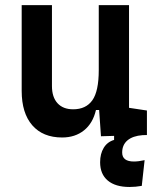

<svg xmlns="http://www.w3.org/2000/svg" viewBox="-20 -538 626 765"><path d="M496.1 207Q439.9 207 409.4 181.4Q378.9 155.8 378.9 108.4Q378.9 74.7 393.3 51Q407.7 27.3 434.6 19.5V3.4L382.3 4.9L375 -99.6H362.3Q350.1 -46.9 314.7 -18.6Q279.3 9.8 227.5 9.8Q150.9 9.8 108.6 -38.8Q66.4 -87.4 66.4 -175.8V-517.6H187V-195.3Q187 -150.9 209.2 -126.7Q231.4 -102.5 271.5 -102.5Q322.3 -102.5 347.9 -138.4Q373.5 -174.3 373.5 -258.8V-517.6H494.1V-108.4L565.4 -97.7V0L547.9 0.5Q509.3 3.4 488 21.2Q466.8 39.1 466.8 69.8Q466.8 105.5 513.7 105.5Q531.7 105.5 556.2 100.1L544.9 202.6Q520 207 496.1 207Z"/></svg>

Font: Cascadia Mono PL SemiBold
Style: Regular
Weight: 600
Monospace: yes
Designer: Aaron Bell
Foundry: Saja Typeworks
Version: Version 2404.023; ttfautohint (v1.8.4)